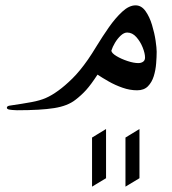

<svg xmlns="http://www.w3.org/2000/svg" viewBox="-20 -340 647 724"><path d="M570.8 -145Q570.8 -125.5 568.8 -100.6Q566.9 -75.7 559.8 -52.7Q552.7 -29.8 537.8 -14.6Q522.9 0.5 497.1 0.5Q469.7 0.5 441.9 -9.3Q414.1 -19 389.6 -33Q365.2 -46.9 347.7 -58.6Q323.2 -21 304.9 -0.7Q286.6 19.5 264.2 36.6Q234.9 59.6 184.3 67.6Q133.8 75.7 43.9 75.7Q36.6 75.7 26.1 74.7Q15.6 73.7 11.2 72.3Q5.9 70.3 5.9 66.4Q5.9 60.5 14.6 58.6Q67.9 50.8 99.4 44.9Q130.9 39.1 152.8 29.5Q174.8 20 200.2 1.5Q224.6 -16.1 252.9 -43.9Q281.2 -71.8 311.5 -115.2Q325.2 -134.8 345.7 -168.5Q366.2 -202.1 390.6 -237.1Q415 -272 440.9 -295.9Q466.8 -319.8 491.2 -319.8Q513.2 -319.8 528.6 -298.3Q543.9 -276.9 553.2 -246.1Q562.5 -215.3 566.7 -187Q570.8 -158.7 570.8 -145ZM526.9 -123Q526.9 -138.7 518.1 -160.9Q509.3 -183.1 494.1 -200.2Q479 -217.3 459.5 -217.3Q447.8 -217.3 435.5 -206.1Q423.3 -194.8 413.8 -179Q404.3 -163.1 399.9 -148.9Q400.9 -139.6 418.9 -128.7Q437 -117.7 460.7 -109.9Q484.4 -102.1 501.5 -102.1Q512.2 -102.1 519.5 -107.2Q526.9 -112.3 526.9 -123ZM379.9 332 327.1 363.8V178.7L379.9 146.5ZM505.9 332 453.1 363.8V178.7L505.9 146.5Z"/></svg>

Font: Scheherazade New
Style: Regular
Weight: 400
Designer: SIL International
Foundry: SIL International
Version: Version 4.000